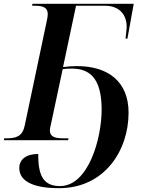

<svg xmlns="http://www.w3.org/2000/svg" viewBox="-42 -734 762 1005"><path d="M267 251C505 251 631 54 631 -144C631 -306 525 -388 361 -388C336 -388 311 -386 288 -383L356 -704H507C581 -704 622 -659 621 -591C621 -583 618 -558 615 -532H625L658 -714H128L126 -704H139C181 -704 208 -696 208 -660C208 -652 206 -638 203 -625L87 -75C75 -20 42 -10 -8 -10H-20L-22 0H314L317 -10H291C247 -10 219 -17 219 -52C219 -58 221 -68 223 -76L286 -372C300 -374 313 -375 333 -375C426 -375 490 -327 490 -160C490 -9 421 240 272 240C180 240 158 178 158 72C95 72 59 100 59 146C59 206 116 251 267 251Z"/></svg>

Font: Noto Serif Display SemiBold
Style: Italic
Weight: 600
Italic angle: -12°
Designer: Monotype Design Team
Foundry: Monotype Imaging Inc.
Version: Version 2.009